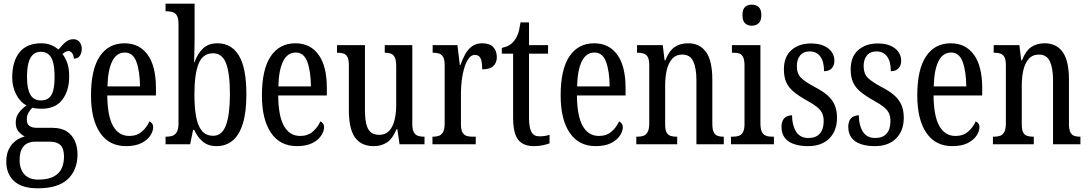

<svg xmlns="http://www.w3.org/2000/svg" viewBox="-20 -780 5883 1038"><path d="M184 238Q99 238 56.5 199.5Q14 161 14 93Q14 54 28 26Q42 -2 65 -19Q88 -36 114 -42Q96 -51 80.5 -68.5Q65 -86 65 -118Q65 -148 82 -170.5Q99 -193 123 -210Q88 -229 67 -270.5Q46 -312 46 -361Q46 -447 85 -496.5Q124 -546 203 -546Q233 -546 256 -536.5Q279 -527 296 -512Q304 -520 315 -533.5Q326 -547 341.5 -557.5Q357 -568 376 -568Q399 -568 410.5 -552.5Q422 -537 422 -516Q422 -495 412 -479Q402 -463 379 -463Q379 -480 370.5 -492Q362 -504 351 -504Q341 -504 333.5 -499.5Q326 -495 318 -488Q333 -468 343.5 -440Q354 -412 354 -366Q354 -290 317 -241Q280 -192 203 -192Q193 -192 178 -193.5Q163 -195 155 -198Q145 -188 135 -172.5Q125 -157 125 -134Q125 -109 139.5 -99Q154 -89 179 -89H262Q311 -89 341 -69.5Q371 -50 385 -17.5Q399 15 399 54Q399 139 346.5 188.5Q294 238 184 238ZM186 191Q240 191 270.5 174.5Q301 158 313.5 130Q326 102 326 68Q326 22 306.5 4Q287 -14 250 -14H168Q148 -14 129 -5.5Q110 3 98 25Q86 47 86 86Q86 116 96.5 139.5Q107 163 129 177Q151 191 186 191ZM201 -237Q228 -237 244.5 -250.5Q261 -264 268 -292.5Q275 -321 275 -365Q275 -411 267.5 -441Q260 -471 243.5 -485.5Q227 -500 200 -500Q175 -500 158.5 -485Q142 -470 134 -440Q126 -410 126 -364Q126 -300 144 -268.5Q162 -237 201 -237Z M661 10Q570 10 521 -62Q472 -134 472 -264Q472 -405 519.5 -475.5Q567 -546 653 -546Q733 -546 778 -484.5Q823 -423 823 -304V-264H560Q561 -152 591.5 -98.5Q622 -45 679 -45Q720 -45 747 -68.5Q774 -92 788 -124Q796 -120 802 -112.5Q808 -105 808 -91Q808 -71 792.5 -47Q777 -23 744.5 -6.5Q712 10 661 10ZM737 -313Q736 -395 717.5 -445.5Q699 -496 655 -496Q610 -496 586.5 -448.5Q563 -401 561 -313Z M1151 10Q1105 10 1076 -14.5Q1047 -39 1030 -78H1024L1008 0H875V-41H881Q898 -41 912.5 -46Q927 -51 936 -66.5Q945 -82 945 -113V-651Q945 -681 936.5 -695.5Q928 -710 913.5 -714.5Q899 -719 881 -719H875V-760H1032V-575Q1032 -557 1031.5 -532Q1031 -507 1030.5 -483Q1030 -459 1029 -443H1031Q1048 -490 1077.5 -518Q1107 -546 1156 -546Q1231 -546 1271.5 -479.5Q1312 -413 1312 -269Q1312 -173 1292.5 -111Q1273 -49 1237 -19.5Q1201 10 1151 10ZM1133 -46Q1181 -46 1202 -104Q1223 -162 1223 -271Q1223 -384 1202 -438Q1181 -492 1132 -492Q1076 -492 1053.5 -435Q1031 -378 1031 -270Q1031 -198 1040.5 -148Q1050 -98 1072 -72Q1094 -46 1133 -46Z M1585 10Q1494 10 1445 -62Q1396 -134 1396 -264Q1396 -405 1443.5 -475.5Q1491 -546 1577 -546Q1657 -546 1702 -484.5Q1747 -423 1747 -304V-264H1484Q1485 -152 1515.5 -98.5Q1546 -45 1603 -45Q1644 -45 1671 -68.5Q1698 -92 1712 -124Q1720 -120 1726 -112.5Q1732 -105 1732 -91Q1732 -71 1716.5 -47Q1701 -23 1668.5 -6.5Q1636 10 1585 10ZM1661 -313Q1660 -395 1641.5 -445.5Q1623 -496 1579 -496Q1534 -496 1510.5 -448.5Q1487 -401 1485 -313Z M2000 10Q1933 10 1899.5 -36.5Q1866 -83 1866 -186V-428Q1866 -457 1858.5 -471.5Q1851 -486 1837.5 -490.5Q1824 -495 1806 -495H1802V-536H1953V-188Q1953 -143 1959.5 -112.5Q1966 -82 1983 -66.5Q2000 -51 2030 -51Q2063 -51 2083 -71.5Q2103 -92 2112.5 -129Q2122 -166 2122 -215V-422Q2122 -454 2114.5 -469.5Q2107 -485 2093.5 -490Q2080 -495 2063 -495H2060V-536H2209V-109Q2209 -79 2217.5 -64.5Q2226 -50 2240 -45.5Q2254 -41 2271 -41H2275V0H2140L2128 -82H2124Q2102 -29 2071.5 -9.5Q2041 10 2000 10Z M2318 0V-41H2321Q2339 -41 2353 -46Q2367 -51 2375.5 -66.5Q2384 -82 2384 -113V-427Q2384 -457 2376 -471.5Q2368 -486 2354 -490.5Q2340 -495 2322 -495H2319V-536H2453L2466 -428H2469Q2480 -460 2495 -487Q2510 -514 2532.5 -530Q2555 -546 2587 -546Q2627 -546 2646.5 -525.5Q2666 -505 2666 -471Q2666 -441 2647 -423Q2628 -405 2587 -405Q2587 -433 2583 -450Q2579 -467 2570.5 -475Q2562 -483 2546 -483Q2528 -483 2514 -464Q2500 -445 2490.5 -414.5Q2481 -384 2476.5 -347.5Q2472 -311 2472 -276V-108Q2472 -79 2480 -64.5Q2488 -50 2502 -45.5Q2516 -41 2533 -41H2552V0Z M2865 10Q2809 10 2781.5 -24.5Q2754 -59 2754 -145V-490H2693V-521Q2716 -526 2732 -535Q2748 -544 2760 -560Q2772 -575 2780 -596Q2788 -617 2794 -659H2840V-536H2943V-490H2840V-144Q2840 -90 2853 -66.5Q2866 -43 2895 -43Q2912 -43 2925 -45Q2938 -47 2951 -51V-5Q2938 0 2916 5Q2894 10 2865 10Z M3200 10Q3109 10 3060 -62Q3011 -134 3011 -264Q3011 -405 3058.5 -475.5Q3106 -546 3192 -546Q3272 -546 3317 -484.5Q3362 -423 3362 -304V-264H3099Q3100 -152 3130.5 -98.5Q3161 -45 3218 -45Q3259 -45 3286 -68.5Q3313 -92 3327 -124Q3335 -120 3341 -112.5Q3347 -105 3347 -91Q3347 -71 3331.5 -47Q3316 -23 3283.5 -6.5Q3251 10 3200 10ZM3276 -313Q3275 -395 3256.5 -445.5Q3238 -496 3194 -496Q3149 -496 3125.5 -448.5Q3102 -401 3100 -313Z M3420 0V-41H3427Q3445 -41 3459 -46Q3473 -51 3481.5 -66.5Q3490 -82 3490 -113V-427Q3490 -457 3482 -471.5Q3474 -486 3460 -490.5Q3446 -495 3429 -495H3424V-536H3563L3573 -454H3577Q3597 -505 3627 -525.5Q3657 -546 3700 -546Q3763 -546 3797 -499Q3831 -452 3831 -349V-113Q3831 -82 3838 -66.5Q3845 -51 3858.5 -46Q3872 -41 3889 -41H3893V0H3745V-347Q3745 -411 3728 -448Q3711 -485 3669 -485Q3634 -485 3613.5 -461.5Q3593 -438 3584.5 -400.5Q3576 -363 3576 -321V-108Q3576 -78 3583.5 -64Q3591 -50 3605 -45.5Q3619 -41 3636 -41H3641V0Z M3932 0V-41H3942Q3961 -41 3975 -46Q3989 -51 3997 -66Q4005 -81 4005 -110V-425Q4005 -455 3998 -470Q3991 -485 3978.5 -490Q3966 -495 3947 -495H3937V-536H4091V-115Q4091 -84 4098.5 -68Q4106 -52 4120.5 -46.5Q4135 -41 4154 -41H4164V0ZM4044 -641Q4022 -641 4008 -654Q3994 -667 3994 -698Q3994 -730 4008 -742.5Q4022 -755 4044 -755Q4066 -755 4081 -742.5Q4096 -730 4096 -698Q4096 -667 4081 -654Q4066 -641 4044 -641Z M4348 10Q4304 10 4271.5 -1.5Q4239 -13 4222 -36Q4205 -59 4205 -94Q4205 -117 4213 -131Q4221 -145 4234.5 -151Q4248 -157 4262 -157Q4262 -104 4283.5 -69Q4305 -34 4350 -34Q4392 -34 4412.5 -58Q4433 -82 4433 -125Q4433 -150 4425 -167.5Q4417 -185 4397.5 -201Q4378 -217 4345 -235Q4300 -260 4272 -283Q4244 -306 4231 -334.5Q4218 -363 4218 -405Q4218 -473 4258.5 -509Q4299 -545 4364 -545Q4407 -545 4435 -532Q4463 -519 4477 -498Q4491 -477 4491 -452Q4491 -426 4476.5 -410.5Q4462 -395 4435 -395Q4435 -448 4414.5 -475Q4394 -502 4357 -502Q4323 -502 4305.5 -480Q4288 -458 4288 -423Q4288 -382 4310 -360Q4332 -338 4384 -310Q4425 -289 4451.5 -266.5Q4478 -244 4491.5 -214.5Q4505 -185 4505 -143Q4505 -73 4463.5 -31.5Q4422 10 4348 10Z M4709 10Q4665 10 4632.5 -1.5Q4600 -13 4583 -36Q4566 -59 4566 -94Q4566 -117 4574 -131Q4582 -145 4595.5 -151Q4609 -157 4623 -157Q4623 -104 4644.5 -69Q4666 -34 4711 -34Q4753 -34 4773.5 -58Q4794 -82 4794 -125Q4794 -150 4786 -167.5Q4778 -185 4758.5 -201Q4739 -217 4706 -235Q4661 -260 4633 -283Q4605 -306 4592 -334.5Q4579 -363 4579 -405Q4579 -473 4619.5 -509Q4660 -545 4725 -545Q4768 -545 4796 -532Q4824 -519 4838 -498Q4852 -477 4852 -452Q4852 -426 4837.5 -410.5Q4823 -395 4796 -395Q4796 -448 4775.5 -475Q4755 -502 4718 -502Q4684 -502 4666.5 -480Q4649 -458 4649 -423Q4649 -382 4671 -360Q4693 -338 4745 -310Q4786 -289 4812.5 -266.5Q4839 -244 4852.5 -214.5Q4866 -185 4866 -143Q4866 -73 4824.5 -31.5Q4783 10 4709 10Z M5128 10Q5037 10 4988 -62Q4939 -134 4939 -264Q4939 -405 4986.5 -475.5Q5034 -546 5120 -546Q5200 -546 5245 -484.5Q5290 -423 5290 -304V-264H5027Q5028 -152 5058.5 -98.5Q5089 -45 5146 -45Q5187 -45 5214 -68.5Q5241 -92 5255 -124Q5263 -120 5269 -112.5Q5275 -105 5275 -91Q5275 -71 5259.5 -47Q5244 -23 5211.5 -6.5Q5179 10 5128 10ZM5204 -313Q5203 -395 5184.5 -445.5Q5166 -496 5122 -496Q5077 -496 5053.5 -448.5Q5030 -401 5028 -313Z M5348 0V-41H5355Q5373 -41 5387 -46Q5401 -51 5409.5 -66.5Q5418 -82 5418 -113V-427Q5418 -457 5410 -471.5Q5402 -486 5388 -490.5Q5374 -495 5357 -495H5352V-536H5491L5501 -454H5505Q5525 -505 5555 -525.5Q5585 -546 5628 -546Q5691 -546 5725 -499Q5759 -452 5759 -349V-113Q5759 -82 5766 -66.5Q5773 -51 5786.5 -46Q5800 -41 5817 -41H5821V0H5673V-347Q5673 -411 5656 -448Q5639 -485 5597 -485Q5562 -485 5541.5 -461.5Q5521 -438 5512.5 -400.5Q5504 -363 5504 -321V-108Q5504 -78 5511.5 -64Q5519 -50 5533 -45.5Q5547 -41 5564 -41H5569V0Z"/></svg>

Font: Noto Serif Khmer ExtraCondensed
Style: Regular
Weight: 400
Width: 2
Designer: Danh Hong and the Monotype Design Team
Foundry: Monotype Imaging Inc.
Version: Version 2.004